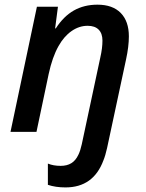

<svg xmlns="http://www.w3.org/2000/svg" viewBox="-20 -570 630 830"><path d="M187 229V137.2Q210.9 147 242.2 147Q269.5 147 288.3 135.5Q307.1 124 318.8 99.1Q327.6 81.1 333.5 53.7L413.6 -321.3Q422.9 -361.8 422.9 -394.5Q422.9 -425.3 406.5 -441.9Q390.1 -458.5 358.9 -458.5Q321.8 -458.5 289.1 -435.5Q256.3 -412.6 232.9 -370.6Q206.1 -323.2 190.4 -250L137.7 0H25.4L139.6 -541H230.5L218.3 -447.3H221.2Q254.9 -499.5 299.3 -524.7Q343.8 -549.8 401.4 -549.8Q466.8 -549.8 502 -513.9Q537.1 -478 537.1 -412.6Q537.1 -369.1 524.9 -313L442.9 69.8Q435.5 103 427.2 123Q383.8 240.2 263.2 240.2Q220.2 240.2 187 229Z"/></svg>

Font: Viking Open Sans Light
Style: Bold Italic
Weight: 600
Italic angle: -12°
Foundry: Ascender Corporation
Version: Version 2.000